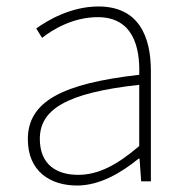

<svg xmlns="http://www.w3.org/2000/svg" viewBox="-20 -560 576 593"><path d="M218 13C288 13 354 -26 408 -70H411L416 0H446V-341C446 -448 408 -540 284 -540C198 -540 125 -496 92 -472L110 -443C144 -470 207 -507 282 -507C391 -507 413 -414 410 -329C173 -302 66 -247 66 -130C66 -30 136 13 218 13ZM221 -20C157 -20 103 -50 103 -131C103 -220 181 -273 410 -298V-109C341 -50 284 -20 221 -20Z"/></svg>

Font: Harano Aji Gothic TW ExtraLight
Style: Regular
Weight: 250
Foundry: Masamichi Hosoda
Version: HaranoAjiGothicTW-ExtraLight version 20230610;ttx 4.39.4